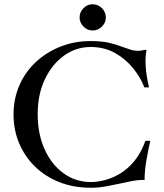

<svg xmlns="http://www.w3.org/2000/svg" viewBox="-20 -876 776 907"><path d="M410 11Q329 11 262 -15Q195 -41 146 -88.5Q97 -136 70.5 -199Q44 -262 44 -335Q44 -411 72.5 -475Q101 -539 151.5 -585Q202 -631 267.5 -656.5Q333 -682 406 -682Q462 -682 497 -673.5Q532 -665 557 -655Q578 -648 595 -642Q612 -636 632 -636Q643 -636 651 -638Q659 -640 669 -641L672 -639Q666 -609 668 -566.5Q670 -524 684 -463H662Q644 -510 609 -553.5Q574 -597 523.5 -625.5Q473 -654 408 -654Q340 -654 283.5 -614Q227 -574 192.5 -502.5Q158 -431 158 -336Q158 -244 190.5 -171.5Q223 -99 280 -57.5Q337 -16 410 -16Q439 -16 474.5 -25Q510 -34 546.5 -55.5Q583 -77 614.5 -115Q646 -153 667 -211H690Q679 -163 671 -115.5Q663 -68 663 -26H654Q631 -26 604.5 -21Q578 -16 548 -9Q515 -2 480 4.5Q445 11 410 11ZM417 -732Q393 -732 374.5 -750.5Q356 -769 356 -793Q356 -819 374.5 -837.5Q393 -856 417 -856Q443 -856 461.5 -837.5Q480 -819 480 -793Q480 -769 461.5 -750.5Q443 -732 417 -732Z"/></svg>

Font: Ibarra Real Nova Medium
Style: Regular
Weight: 500
Designer: Jose Maria Ribagorda & Octavio Pardo
Foundry: Jose Maria Ribagorda
Version: Version 2.000